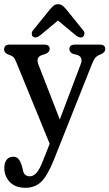

<svg xmlns="http://www.w3.org/2000/svg" viewBox="-24 -646 520 912"><path d="M181.5 114 212 37 54 -349Q46.5 -367.5 39.8 -374.5Q33 -381.5 13 -388Q-4.5 -396.5 -4.5 -410.5Q-4.5 -434 20.5 -434H188Q212 -434 212 -412.5Q212 -398.5 191.5 -389.5L175.5 -384.5Q145 -374.5 158.5 -339.5L260 -78.5L359.5 -341.5Q372 -375 343 -385L324.5 -389.5Q305.5 -397.5 305.5 -412.5Q305.5 -434 331.5 -434H451Q476 -434 476 -412.5Q476 -399 458 -389.5Q438.5 -382.5 430 -373.2Q421.5 -364 412.5 -341L231 115.5Q201 189.5 171.5 217.8Q142 246 97 246Q49 246 22.8 218.8Q-3.5 191.5 -3.5 151.5Q-3.5 127 7.5 112.8Q18.5 98.5 38.5 98.5Q53 98.5 62.2 107.5Q71.5 116.5 79 139.5L84 157.5Q87 177 95.8 184.2Q104.5 191.5 117.5 191.5Q135 191.5 150 174.5Q165 157.5 181.5 114ZM165.5 -477Q144.5 -462 132 -472.5Q127 -477 126.8 -485.8Q126.5 -494.5 134 -503.5L213 -601Q222.5 -612.5 231 -619.2Q239.5 -626 251 -626Q264 -626 272.8 -619.2Q281.5 -612.5 291 -601L370 -503.5Q378 -494 377.2 -485.8Q376.5 -477.5 371.5 -472.5Q358.5 -461.5 337.5 -477L251.5 -548.5Z"/></svg>

Font: Fraunces 144pt S100
Style: Regular
Weight: 400
Version: Version 1.000; ttfautohint (v1.8.3)